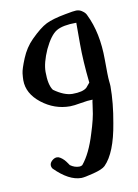

<svg xmlns="http://www.w3.org/2000/svg" viewBox="-78 -718 560 778"><g transform="rotate(-10 201.5 -329.0)"><path d="M80.1 -65.4Q80.1 -75.2 89.8 -84Q99.6 -92.8 110.4 -92.8Q122.1 -92.8 138.7 -76.2Q141.6 -73.2 144.5 -69.3Q147.5 -65.4 150.9 -60.5Q154.3 -55.7 156.2 -52.7Q173.8 -40 193.4 -40Q201.2 -40 206.1 -43.9Q240.2 -85 263.7 -163.1Q283.2 -223.6 287.1 -260.7Q288.1 -264.6 289.6 -277.8Q291 -291 293 -297.9Q274.4 -297.9 244.1 -292.5Q213.9 -287.1 199.2 -287.1Q134.8 -287.1 82.5 -328.1Q30.3 -369.1 30.3 -423.8Q30.3 -434.6 32.2 -452.1Q34.2 -469.7 51.3 -511.2Q68.4 -552.7 97.7 -582Q136.7 -621.1 164.1 -634.8Q191.4 -648.4 245.1 -658.2Q280.3 -665 290 -665Q302.7 -665 312.5 -658.7Q322.3 -652.3 326.2 -647Q330.1 -641.6 331.1 -638.7Q370.1 -559.6 370.1 -449.2Q370.1 -416 370.6 -393.1Q371.1 -370.1 372.1 -361.8Q373 -353.5 373.5 -347.7Q374 -341.8 374 -338.9Q374 -269.5 359.4 -189.5Q339.8 -70.3 293.9 -24.4Q282.2 -12.7 244.1 -2.9Q206.1 6.8 193.4 6.8Q142.6 6.8 85 -50.8Q80.1 -57.6 80.1 -65.4ZM141.6 -365.2Q183.6 -335 217.8 -335Q259.8 -335 276.4 -349.6Q278.3 -351.6 292 -368.2Q282.2 -459 282.2 -528.3V-616.2Q226.6 -616.2 200.2 -600.6Q173.8 -585 148.4 -531.2Q125 -478.5 125 -441.4Q125 -387.7 141.6 -365.2Z"/></g></svg>

Font: Shelly2023
Style: Regular
Weight: 400
Version: Version 0.2